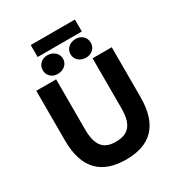

<svg xmlns="http://www.w3.org/2000/svg" viewBox="-213 -1067 1142 1223"><g transform="rotate(-30 357.5 -456.0)"><path d="M358 12C534 12 635 -77 635 -288V-654H494V-284C494 -154 438 -119 358 -119C280 -119 226 -153 226 -284V-654H80V-288C80 -77 184 12 358 12ZM520 -836V-924H195V-836ZM330 -746C330 -785 297 -815 253 -815C211 -815 181 -785 181 -746C181 -707 211 -678 253 -678C297 -678 330 -707 330 -746ZM534 -746C534 -785 505 -815 461 -815C417 -815 385 -785 385 -746C385 -707 417 -678 461 -678C504 -678 534 -707 534 -746Z"/></g></svg>

Font: Falling Sky
Style: Bd+
Weight: 400
Designer: Paul D. Hunt
Foundry: Adobe Systems Incorporated
Version: Version 1.02